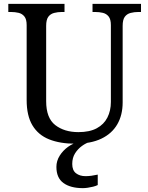

<svg xmlns="http://www.w3.org/2000/svg" viewBox="-20 -734 765 994"><path d="M370 10Q291 10 234.5 -12.5Q178 -35 148 -85Q118 -135 118 -216V-604Q118 -634 106.5 -648.5Q95 -663 76.5 -667.5Q58 -672 36 -672H23V-714H314V-672H301Q279 -672 260 -667Q241 -662 230 -647Q219 -632 219 -600V-210Q219 -123 266 -86.5Q313 -50 386 -50Q444 -50 481 -70Q518 -90 536 -125.5Q554 -161 554 -206V-604Q554 -634 542.5 -648.5Q531 -663 512.5 -667.5Q494 -672 472 -672H459V-714H710V-672H697Q675 -672 656 -667Q637 -662 626 -647Q615 -632 615 -600V-204Q615 -138 587 -90Q559 -42 504.5 -16Q450 10 370 10ZM409 240Q345 240 308.5 213.5Q272 187 272 130Q272 99 289 72Q306 45 332.5 26Q359 7 390 0H447Q426 6 404.5 21.5Q383 37 368.5 60Q354 83 354 115Q354 148 373.5 163Q393 178 423 178Q437 178 452.5 176Q468 174 486 170V224Q476 229 462 232.5Q448 236 434 238Q420 240 409 240Z"/></svg>

Font: Noto Serif Sinhala
Style: Regular
Weight: 400
Designer: Jelle Bosma - Monotype Design Team
Foundry: Monotype Imaging Inc.
Version: Version 2.006